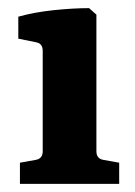

<svg xmlns="http://www.w3.org/2000/svg" viewBox="-20 -452 331 472"><path d="M217 -80Q217 -62 234 -59L273 -52V0H29V-52L68 -59Q85 -62 85 -80V-327Q85 -345 69 -348L25 -357V-411Q64 -422 112 -427Q160 -432 199 -432L217 -416Z"/></svg>

Font: Yrsa
Style: Bold
Weight: 700
Version: Version 2.004